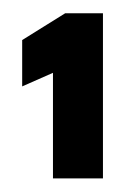

<svg xmlns="http://www.w3.org/2000/svg" viewBox="-20 -680 202 290"><path d="M135.5 -410.5H60V-570L13.5 -549.5V-619.5L78.5 -660H135.5Z"/></svg>

Font: Lucymar Sans ExtraBold
Style: Regular
Weight: 800
Foundry: The League of Moveable Type (original font) / Main changes by Cristiano Sobral with portions from Mirco Monsees
Version: Version 2.001;August 30, 2020;FontCreator 13.0.0.2681 64-bit